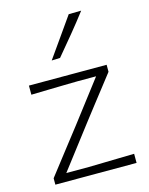

<svg xmlns="http://www.w3.org/2000/svg" viewBox="-117 -852 720 926"><g transform="rotate(-15 243.0 -389.0)"><path d="M42.5 0V-32Q87.5 -90.5 130.8 -146Q174 -201.5 212 -250.5L367.5 -454H276.5Q247.5 -453.5 207.8 -452.8Q168 -452 124.8 -451Q81.5 -450 43 -449V-494.5H431V-459.5Q410 -432.5 382.8 -397.5Q355.5 -362.5 326.5 -325.2Q297.5 -288 271 -253.5L108 -40.5H220.5Q249.5 -41 289 -42Q328.5 -43 370.2 -43.8Q412 -44.5 448 -45.5V0ZM180.5 -583Q215 -632 249.5 -680.8Q284 -729.5 317.5 -777.5L380 -778.5Q343.5 -730.5 303.2 -681.5Q263 -632.5 222.5 -584.5Z"/></g></svg>

Font: Commissioner Loud ExtraLight
Style: Regular
Weight: 200
Designer: Kostas Bartsokas
Foundry: Kostas Bartsokas
Version: Version 1.000; ttfautohint (v1.8.3)